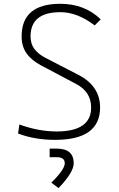

<svg xmlns="http://www.w3.org/2000/svg" viewBox="-20 -723 626 1006"><path d="M269 9.8Q161.6 9.8 74.7 -23.4L81.5 -70.8Q182.1 -34.2 276.9 -34.2Q457.5 -34.2 457.5 -159.7Q457.5 -241.2 380.4 -282.2L193.4 -381.3Q144 -407.7 118.7 -444.1Q93.3 -480.5 93.3 -532.2Q93.3 -703.1 295.9 -703.1Q423.3 -703.1 507.8 -621.6L476.1 -589.8Q385.7 -659.2 296.4 -659.2Q140.1 -659.2 140.1 -532.2Q140.1 -493.7 159.7 -467Q179.2 -440.4 217.3 -420.4L391.1 -330.6Q504.4 -272 504.4 -159.7Q504.4 9.8 269 9.8ZM286.6 262.7 249 233.9Q319.3 165 319.3 132.3Q319.3 100.6 276.9 100.6H240.2V55.7H276.9Q366.2 55.7 366.2 132.3Q366.2 180.2 286.6 262.7Z"/></svg>

Font: Cascadia Code ExtraLight
Style: Regular
Weight: 200
Monospace: yes
Designer: Aaron Bell
Foundry: Saja Typeworks
Version: Version 2407.024; ttfautohint (v1.8.4)